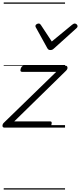

<svg xmlns="http://www.w3.org/2000/svg" viewBox="-30 -1030 646 1550"><path d="M8 0Q-10 0 -10 -14Q-10 -28 0 -38L424 -450H148Q139 -450 136 -456Q133 -462 137 -475Q141 -487 147.5 -493.5Q154 -500 163 -500H497Q508 -500 512 -493.5Q516 -487 514.5 -478Q513 -469 504 -460L85 -50H375Q384 -50 386.5 -44Q389 -38 385 -23Q382 -12 375.5 -6Q369 0 359 0ZM573 -840Q582 -840 589 -833.5Q596 -827 596 -819Q596 -813 593.5 -809.5Q591 -806 587 -802L406 -639Q398 -631 391 -628.5Q384 -626 376 -626Q369 -626 363 -629Q357 -632 352 -641L262 -804Q259 -808 257.5 -812Q256 -816 256 -820Q256 -829 265 -834.5Q274 -840 281 -840Q288 -840 291.5 -837.5Q295 -835 299 -830L388 -695L552 -830Q559 -835 563.5 -837.5Q568 -840 573 -840ZM0 490H495V500H0ZM0 -20H495V0H0ZM0 -505H495V-500H0ZM0 -1010H495V-1000H0Z"/></svg>

Font: Playwrite RO Guides
Style: Regular
Weight: 400
Designer: Veronika Burian, José Scaglione
Foundry: TypeTogether
Version: Version 1.003